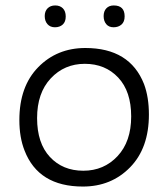

<svg xmlns="http://www.w3.org/2000/svg" viewBox="-20 -680 616 704"><path d="M70 -128Q51 -176 51 -240Q51 -363 120 -433.5Q189 -504 293 -504Q456 -504 508 -372Q526 -324 526 -260Q526 -137 457 -66.5Q388 4 284 4Q121 4 70 -128ZM116 -247Q116 -155 163 -104.5Q210 -54 285.5 -54Q361 -54 411 -107.5Q461 -161 461 -253Q461 -345 413.5 -395.5Q366 -446 291 -446Q216 -446 166 -392.5Q116 -339 116 -247ZM181.5 -580Q164 -580 154 -591.5Q144 -603 144 -621Q144 -639 154.5 -649.5Q165 -660 182.5 -660Q200 -660 210.5 -649.5Q221 -639 221 -619.5Q221 -600 210 -590Q199 -580 181.5 -580ZM397 -660Q437 -660 437 -620Q437 -600 425.5 -590Q414 -580 396.5 -580Q379 -580 369.5 -591.5Q360 -603 360 -621Q360 -639 370 -649.5Q380 -660 397 -660Z"/></svg>

Font: Antic
Style: Regular
Weight: 400
Version: Version 1.0002